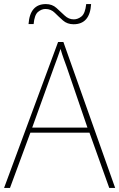

<svg xmlns="http://www.w3.org/2000/svg" viewBox="-20 -922 585 942"><path d="M409 -296H138L245 -593Q252 -613 261 -636.5Q270 -660 277 -682Q285 -654 293 -632.5Q301 -611 307 -594ZM516 0H545L291 -716H265L0 0H29L129 -271H419ZM427 -902H403Q398 -856 380 -841.5Q362 -827 342 -827Q317 -827 297.5 -845.5Q278 -864 257 -883Q236 -902 205 -902Q127 -902 120 -804H145Q149 -849 166.5 -863.5Q184 -878 203 -878Q230 -878 249 -859Q268 -840 289 -821.5Q310 -803 341 -803Q421 -803 427 -902Z"/></svg>

Font: Noto Sans Display Thin
Style: Regular
Weight: 250
Designer: Monotype Design Team
Foundry: Monotype Imaging Inc.
Version: Version 1.900